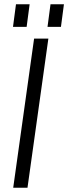

<svg xmlns="http://www.w3.org/2000/svg" viewBox="-20 -881 320 901"><path d="M109 0H42L140 -700H207ZM41 -755 55 -861H119L105 -755ZM203 -755 217 -861H280L266 -755Z"/></svg>

Font: Gudea
Style: Italic
Weight: 400
Version: Version 1.002